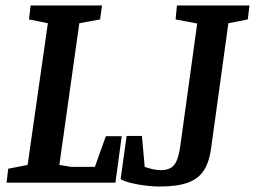

<svg xmlns="http://www.w3.org/2000/svg" viewBox="-20 -668 932 702"><path d="M4 0 10 -51 81 -65 155 -583 86 -597 92 -648H353L346 -597L270 -583L197 -65L239 -58H327L367 -170H425L402 0ZM563 14Q543 14 516 11Q489 8 463 2Q437 -4 421 -13L443 -171H499L509 -58Q520 -54 535.5 -50Q551 -46 568 -46Q601 -46 616.5 -64.5Q632 -83 639 -133L701 -582L622 -597L627 -648H892L886 -597L815 -583L752 -127Q746 -79 727 -47.5Q708 -16 669 -1Q630 14 563 14Z"/></svg>

Font: Faustina Light SemiBold
Style: Italic
Weight: 600
Italic angle: -8°
Version: Version 1.200